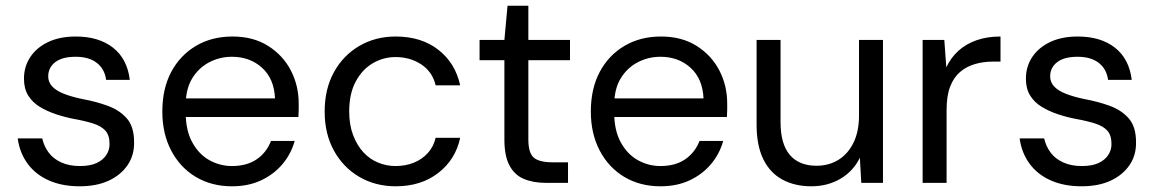

<svg xmlns="http://www.w3.org/2000/svg" viewBox="-20 -641 4053 673"><path d="M259 12Q198 12 151.5 -8.5Q105 -29 77 -67Q49 -105 42 -156H128Q134 -129 150 -107Q166 -85 194 -72Q222 -59 260 -59Q296 -59 318.5 -69.5Q341 -80 352.5 -97.5Q364 -115 364 -136Q364 -167 349.5 -183Q335 -199 307 -208Q279 -217 240 -224Q208 -230 176.5 -240.5Q145 -251 119.5 -266.5Q94 -282 79 -306Q64 -330 64 -365Q64 -408 86.5 -441.5Q109 -475 149.5 -494Q190 -513 246 -513Q326 -513 376 -474Q426 -435 435 -361H352Q347 -399 319.5 -420.5Q292 -442 245 -442Q198 -442 173.5 -423Q149 -404 149 -373Q149 -353 163 -338Q177 -323 203.5 -312.5Q230 -302 268 -294Q317 -285 358 -270Q399 -255 424.5 -226Q450 -197 450 -143Q451 -97 427 -62Q403 -27 360.5 -7.5Q318 12 259 12Z M793 12Q722 12 667 -20.5Q612 -53 580.5 -112.5Q549 -172 549 -250Q549 -330 580 -388.5Q611 -447 666.5 -480Q722 -513 795 -513Q868 -513 920 -480Q972 -447 999.5 -394Q1027 -341 1027 -278Q1027 -268 1027 -256.5Q1027 -245 1026 -231H612V-296H944Q941 -365 898.5 -403.5Q856 -442 793 -442Q750 -442 713 -422.5Q676 -403 653.5 -366Q631 -329 631 -273V-245Q631 -184 654 -142Q677 -100 714 -79.5Q751 -59 793 -59Q845 -59 879.5 -82.5Q914 -106 930 -147H1013Q1000 -101 970 -65.5Q940 -30 895.5 -9Q851 12 793 12Z M1367 12Q1296 12 1239.5 -21Q1183 -54 1150.5 -113Q1118 -172 1118 -250Q1118 -329 1150.5 -388Q1183 -447 1239.5 -480Q1296 -513 1367 -513Q1457 -513 1516.5 -466.5Q1576 -420 1593 -342H1507Q1496 -389 1457 -415Q1418 -441 1366 -441Q1324 -441 1287 -419.5Q1250 -398 1227 -355.5Q1204 -313 1204 -250Q1204 -204 1217.5 -168Q1231 -132 1253.5 -107.5Q1276 -83 1305.5 -71Q1335 -59 1366 -59Q1401 -59 1430 -70.5Q1459 -82 1479.5 -104.5Q1500 -127 1507 -158H1593Q1577 -82 1516.5 -35Q1456 12 1367 12Z M1894 0Q1849 0 1816 -14Q1783 -28 1765.5 -61.5Q1748 -95 1748 -152V-430H1661V-501H1748L1759 -621H1832V-501H1978V-430H1832V-152Q1832 -105 1851 -88.5Q1870 -72 1918 -72H1971V0Z M2295 12Q2224 12 2169 -20.5Q2114 -53 2082.5 -112.5Q2051 -172 2051 -250Q2051 -330 2082 -388.5Q2113 -447 2168.5 -480Q2224 -513 2297 -513Q2370 -513 2422 -480Q2474 -447 2501.5 -394Q2529 -341 2529 -278Q2529 -268 2529 -256.5Q2529 -245 2528 -231H2114V-296H2446Q2443 -365 2400.5 -403.5Q2358 -442 2295 -442Q2252 -442 2215 -422.5Q2178 -403 2155.5 -366Q2133 -329 2133 -273V-245Q2133 -184 2156 -142Q2179 -100 2216 -79.5Q2253 -59 2295 -59Q2347 -59 2381.5 -82.5Q2416 -106 2432 -147H2515Q2502 -101 2472 -65.5Q2442 -30 2397.5 -9Q2353 12 2295 12Z M2824 12Q2766 12 2722.5 -11.5Q2679 -35 2655.5 -83Q2632 -131 2632 -204V-501H2716V-213Q2716 -136 2748.5 -98Q2781 -60 2842 -60Q2885 -60 2918.5 -80.5Q2952 -101 2971.5 -140.5Q2991 -180 2991 -236V-501H3075V0H2999L2994 -88Q2971 -41 2926 -14.5Q2881 12 2824 12Z M3214 0V-501H3290L3297 -405Q3313 -439 3339.5 -463Q3366 -487 3403 -500Q3440 -513 3487 -513V-425H3460Q3427 -425 3397.5 -416.5Q3368 -408 3345.5 -389Q3323 -370 3310.5 -337.5Q3298 -305 3298 -256V0Z M3771 12Q3710 12 3663.5 -8.5Q3617 -29 3589 -67Q3561 -105 3554 -156H3640Q3646 -129 3662 -107Q3678 -85 3706 -72Q3734 -59 3772 -59Q3808 -59 3830.5 -69.5Q3853 -80 3864.5 -97.5Q3876 -115 3876 -136Q3876 -167 3861.5 -183Q3847 -199 3819 -208Q3791 -217 3752 -224Q3720 -230 3688.5 -240.5Q3657 -251 3631.5 -266.5Q3606 -282 3591 -306Q3576 -330 3576 -365Q3576 -408 3598.5 -441.5Q3621 -475 3661.5 -494Q3702 -513 3758 -513Q3838 -513 3888 -474Q3938 -435 3947 -361H3864Q3859 -399 3831.5 -420.5Q3804 -442 3757 -442Q3710 -442 3685.5 -423Q3661 -404 3661 -373Q3661 -353 3675 -338Q3689 -323 3715.5 -312.5Q3742 -302 3780 -294Q3829 -285 3870 -270Q3911 -255 3936.5 -226Q3962 -197 3962 -143Q3963 -97 3939 -62Q3915 -27 3872.5 -7.5Q3830 12 3771 12Z"/></svg>

Font: DVN - DM Sans
Style: Regular
Weight: 400
Designer: Colophon Foundry, Jonny Pinhorn
Foundry: Colophon Foundry
Version: Version 4.004;gftools[0.9.30]